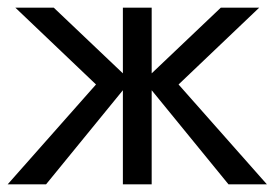

<svg xmlns="http://www.w3.org/2000/svg" viewBox="-20 -480 715 500"><path d="M300 -245 100 0H0L230 -260L20 -460H120L300 -289V-460H375V-289L555 -460H655L445 -260L675 0H575L375 -245V0H300Z"/></svg>

Font: Jost
Style: Regular
Weight: 400
Version: Version 3.710